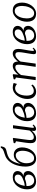

<svg xmlns="http://www.w3.org/2000/svg" viewBox="1896 -2798 912 4744"><g transform="rotate(-90 2352.0 -426.0)"><path d="M240 9Q194.5 9 158.8 -5.5Q123 -20 97.8 -48.2Q72.5 -76.5 59.2 -117.8Q46 -159 46 -213Q46 -283 68 -346.5Q90 -410 129.8 -460Q169.5 -510 223.8 -538.5Q278 -567 343 -567Q399.5 -567 433.2 -550.2Q467 -533.5 482.2 -506.8Q497.5 -480 497.5 -449.5Q497.5 -416.5 483.2 -386.8Q469 -357 441.8 -335Q414.5 -313 375.5 -301.5Q422.5 -302.5 449 -286Q475.5 -269.5 486.8 -243Q498 -216.5 498 -187.5Q498 -151 479.8 -116Q461.5 -81 427.5 -52.8Q393.5 -24.5 345.8 -7.8Q298 9 240 9ZM259 -37Q304.5 -37 338 -55.8Q371.5 -74.5 390.2 -105.8Q409 -137 409 -174Q409 -200 398.2 -220.5Q387.5 -241 364.5 -253Q341.5 -265 304 -265Q297 -263 284.8 -258.5Q272.5 -254 257.2 -249.2Q242 -244.5 225.5 -241Q206.5 -237 182 -232.8Q157.5 -228.5 129 -227.5Q128.5 -219.5 128.2 -211.8Q128 -204 128 -196.5Q128 -152 144 -115.8Q160 -79.5 189.8 -58.2Q219.5 -37 259 -37ZM131 -272Q151.5 -273 168.8 -275Q186 -277 203.5 -281.5Q221 -286 242.5 -293Q290 -308.5 328.2 -327.2Q366.5 -346 388.5 -372.8Q410.5 -399.5 410.5 -438.5Q410.5 -478 387.8 -499Q365 -520 324 -520Q279.5 -520 246 -497.2Q212.5 -474.5 189.2 -437.5Q166 -400.5 151.8 -357Q137.5 -313.5 131 -272Z M1109.5 -862 1104.5 -835Q1096.5 -797.5 1084 -775.5Q1071.5 -753.5 1047.5 -740.8Q1023.5 -728 979.5 -718Q970.5 -716 960.2 -713.5Q950 -711 938.5 -708Q909 -700 881.5 -689.5Q854 -679 829 -663.2Q804 -647.5 781.5 -623.5Q759 -599.5 739 -564.5Q719 -529.5 702.5 -480.5Q686 -431.5 673 -366Q693.5 -413.5 726.5 -453.5Q759.5 -493.5 803 -517.8Q846.5 -542 900.5 -542Q956 -542 996.8 -516.8Q1037.5 -491.5 1059.8 -446.2Q1082 -401 1082 -340.5Q1082 -271 1061.8 -207.8Q1041.5 -144.5 1004.5 -95.5Q967.5 -46.5 915.8 -18.2Q864 10 801 10Q750 10 713.5 -11.2Q677 -32.5 653.8 -69Q630.5 -105.5 619.2 -152.2Q608 -199 608 -250Q608 -326.5 621.8 -396.2Q635.5 -466 660.8 -525.8Q686 -585.5 721.2 -632.5Q756.5 -679.5 800 -711Q831.5 -733.5 863.5 -747Q895.5 -760.5 926.2 -770Q957 -779.5 984 -788.8Q1011 -798 1031.8 -811.5Q1052.5 -825 1065 -847.5L1071 -862ZM887 -493Q842 -493 806 -468.8Q770 -444.5 744.2 -405.5Q718.5 -366.5 704.5 -321.2Q690.5 -276 690.5 -234Q690.5 -180 702.2 -135.8Q714 -91.5 741.8 -65.2Q769.5 -39 816.5 -39Q861.5 -39 895.8 -65.2Q930 -91.5 953 -133.8Q976 -176 987.5 -225.2Q999 -274.5 999 -321Q999 -401.5 969 -447.2Q939 -493 887 -493Z M1307 10Q1271 10 1244.2 -2Q1217.5 -14 1202.5 -42.8Q1187.5 -71.5 1187.5 -122.5Q1187.5 -140 1188.8 -160.8Q1190 -181.5 1192.8 -204.8Q1195.5 -228 1198.5 -251.2Q1201.5 -274.5 1205 -295.5L1234 -485.5L1184.5 -509.5L1190.5 -544L1297.5 -565L1316.5 -555L1280.5 -291.5Q1278 -270.5 1275.2 -250.2Q1272.5 -230 1270 -211Q1267.5 -192 1266 -173Q1264.5 -154 1264.5 -135.5Q1264.5 -98.5 1273.8 -79.2Q1283 -60 1299.8 -53Q1316.5 -46 1339 -46Q1367.5 -46 1397.8 -61.8Q1428 -77.5 1454.8 -102Q1481.5 -126.5 1499.5 -153L1553.5 -561H1630L1566 -80Q1563.5 -61.5 1567.5 -52.8Q1571.5 -44 1579 -44Q1589 -44 1602 -52Q1615 -60 1633 -77.5L1645 -55Q1641 -48.5 1625.5 -33Q1610 -17.5 1587 -4.2Q1564 9 1536.5 9Q1509.5 9 1497 -9Q1484.5 -27 1489.5 -57Q1489.5 -58.5 1490 -62.8Q1490.5 -67 1491.2 -72.8Q1492 -78.5 1492.5 -84.5Q1493 -90.5 1493.5 -95.5L1492.5 -96.5Q1477 -77 1457.5 -57.8Q1438 -38.5 1414.5 -23.2Q1391 -8 1364 1Q1337 10 1307 10Z M1924 9Q1878.5 9 1842.8 -5.5Q1807 -20 1781.8 -48.2Q1756.5 -76.5 1743.2 -117.8Q1730 -159 1730 -213Q1730 -283 1752 -346.5Q1774 -410 1813.8 -460Q1853.5 -510 1907.8 -538.5Q1962 -567 2027 -567Q2083.5 -567 2117.2 -550.2Q2151 -533.5 2166.2 -506.8Q2181.5 -480 2181.5 -449.5Q2181.5 -416.5 2167.2 -386.8Q2153 -357 2125.8 -335Q2098.5 -313 2059.5 -301.5Q2106.5 -302.5 2133 -286Q2159.5 -269.5 2170.8 -243Q2182 -216.5 2182 -187.5Q2182 -151 2163.8 -116Q2145.5 -81 2111.5 -52.8Q2077.5 -24.5 2029.8 -7.8Q1982 9 1924 9ZM1943 -37Q1988.5 -37 2022 -55.8Q2055.5 -74.5 2074.2 -105.8Q2093 -137 2093 -174Q2093 -200 2082.2 -220.5Q2071.5 -241 2048.5 -253Q2025.5 -265 1988 -265Q1981 -263 1968.8 -258.5Q1956.5 -254 1941.2 -249.2Q1926 -244.5 1909.5 -241Q1890.5 -237 1866 -232.8Q1841.5 -228.5 1813 -227.5Q1812.5 -219.5 1812.2 -211.8Q1812 -204 1812 -196.5Q1812 -152 1828 -115.8Q1844 -79.5 1873.8 -58.2Q1903.5 -37 1943 -37ZM1815 -272Q1835.5 -273 1852.8 -275Q1870 -277 1887.5 -281.5Q1905 -286 1926.5 -293Q1974 -308.5 2012.2 -327.2Q2050.5 -346 2072.5 -372.8Q2094.5 -399.5 2094.5 -438.5Q2094.5 -478 2071.8 -499Q2049 -520 2008 -520Q1963.5 -520 1930 -497.2Q1896.5 -474.5 1873.2 -437.5Q1850 -400.5 1835.8 -357Q1821.5 -313.5 1815 -272Z M2455 10Q2372 10 2325.2 -49Q2278.5 -108 2278.5 -210Q2278.5 -267 2297.2 -329.2Q2316 -391.5 2352 -445.8Q2388 -500 2441.5 -533.5Q2495 -567 2565 -567Q2591.5 -567 2622.2 -560.8Q2653 -554.5 2674 -543.5L2650.5 -463.5L2639 -470.5Q2626.5 -481 2610.8 -489.8Q2595 -498.5 2578.8 -503.8Q2562.5 -509 2547 -509Q2504.5 -509 2470.5 -488Q2436.5 -467 2412 -428.5Q2387.5 -390 2374.5 -337.2Q2361.5 -284.5 2361.5 -220.5Q2362 -162.5 2375.8 -124.2Q2389.5 -86 2415.5 -66.5Q2441.5 -47 2477.5 -47Q2507.5 -47 2531 -54.8Q2554.5 -62.5 2575.5 -76.2Q2596.5 -90 2618.5 -108L2634 -75Q2622 -61 2597.8 -40.8Q2573.5 -20.5 2538 -5.2Q2502.5 10 2455 10Z M2891.5 -557 2878.5 -430.5Q2899 -458 2924 -482.8Q2949 -507.5 2977.2 -526.5Q3005.5 -545.5 3035.2 -556.2Q3065 -567 3095 -567Q3132.5 -567 3156.5 -552.2Q3180.5 -537.5 3192.2 -506Q3204 -474.5 3204 -424.5Q3204 -420.5 3203.8 -416.8Q3203.5 -413 3203.5 -409Q3203.5 -405 3203 -400.5L3189.5 -416Q3208 -445.5 3232 -472.8Q3256 -500 3283.5 -521.2Q3311 -542.5 3340.8 -554.8Q3370.5 -567 3401.5 -567Q3451.5 -567 3483.2 -533.8Q3515 -500.5 3515 -423Q3515 -400 3511 -369.8Q3507 -339.5 3501.5 -307.5Q3496 -275.5 3491 -246.5Q3486.5 -221 3481.2 -191.5Q3476 -162 3472 -132.5Q3468 -103 3466 -78Q3465 -61.5 3467.5 -52.8Q3470 -44 3477.5 -44Q3489.5 -44 3502.2 -51.8Q3515 -59.5 3533 -77L3545 -55.5Q3540 -48 3525 -32.5Q3510 -17 3487.5 -3.5Q3465 10 3437.5 10Q3419.5 10 3407.8 3.8Q3396 -2.5 3390.5 -15.2Q3385 -28 3385.5 -47.5Q3386.5 -71 3390.8 -101.5Q3395 -132 3400.5 -164.2Q3406 -196.5 3410.5 -225.5Q3415 -253.5 3421 -286.8Q3427 -320 3431.2 -354Q3435.5 -388 3435.5 -418Q3435.5 -467.5 3419.8 -485Q3404 -502.5 3371 -502.5Q3349.5 -502.5 3324.8 -490.5Q3300 -478.5 3275 -457Q3250 -435.5 3227.2 -408.2Q3204.5 -381 3187 -350.5L3204.5 -398Q3203 -374.5 3199.8 -348Q3196.5 -321.5 3192.8 -295.5Q3189 -269.5 3185.5 -246L3152 0H3072.5L3104.5 -222.5Q3109 -251.5 3114 -285.8Q3119 -320 3122.5 -354.2Q3126 -388.5 3126 -418Q3126 -468 3112 -485.8Q3098 -503.5 3060.5 -503.5Q3038.5 -503.5 3013.2 -492.5Q2988 -481.5 2962.2 -461.8Q2936.5 -442 2912.8 -416.5Q2889 -391 2870.5 -362L2821.5 0H2744.5L2809.5 -487.5L2761 -510.5L2768 -545.5L2873 -567Z M3827 9Q3781.5 9 3745.8 -5.5Q3710 -20 3684.8 -48.2Q3659.5 -76.5 3646.2 -117.8Q3633 -159 3633 -213Q3633 -283 3655 -346.5Q3677 -410 3716.8 -460Q3756.5 -510 3810.8 -538.5Q3865 -567 3930 -567Q3986.5 -567 4020.2 -550.2Q4054 -533.5 4069.2 -506.8Q4084.5 -480 4084.5 -449.5Q4084.5 -416.5 4070.2 -386.8Q4056 -357 4028.8 -335Q4001.5 -313 3962.5 -301.5Q4009.5 -302.5 4036 -286Q4062.5 -269.5 4073.8 -243Q4085 -216.5 4085 -187.5Q4085 -151 4066.8 -116Q4048.5 -81 4014.5 -52.8Q3980.5 -24.5 3932.8 -7.8Q3885 9 3827 9ZM3846 -37Q3891.5 -37 3925 -55.8Q3958.5 -74.5 3977.2 -105.8Q3996 -137 3996 -174Q3996 -200 3985.2 -220.5Q3974.5 -241 3951.5 -253Q3928.5 -265 3891 -265Q3884 -263 3871.8 -258.5Q3859.5 -254 3844.2 -249.2Q3829 -244.5 3812.5 -241Q3793.5 -237 3769 -232.8Q3744.5 -228.5 3716 -227.5Q3715.5 -219.5 3715.2 -211.8Q3715 -204 3715 -196.5Q3715 -152 3731 -115.8Q3747 -79.5 3776.8 -58.2Q3806.5 -37 3846 -37ZM3718 -272Q3738.5 -273 3755.8 -275Q3773 -277 3790.5 -281.5Q3808 -286 3829.5 -293Q3877 -308.5 3915.2 -327.2Q3953.5 -346 3975.5 -372.8Q3997.5 -399.5 3997.5 -438.5Q3997.5 -478 3974.8 -499Q3952 -520 3911 -520Q3866.5 -520 3833 -497.2Q3799.5 -474.5 3776.2 -437.5Q3753 -400.5 3738.8 -357Q3724.5 -313.5 3718 -272Z M4466 -567Q4529 -567 4572.2 -540Q4615.5 -513 4637.8 -461.5Q4660 -410 4660 -337Q4660 -272 4640 -210Q4620 -148 4583 -98.2Q4546 -48.5 4495 -19.2Q4444 10 4382.5 10Q4320.5 10 4276.5 -16.2Q4232.5 -42.5 4209.8 -92.8Q4187 -143 4187 -213.5Q4187 -280.5 4206.8 -343.8Q4226.5 -407 4263.5 -457.2Q4300.5 -507.5 4352 -537.2Q4403.5 -567 4466 -567ZM4452.5 -518.5Q4416 -518.5 4386.8 -500.5Q4357.5 -482.5 4335.5 -452Q4313.5 -421.5 4298.8 -382.8Q4284 -344 4276.8 -302.2Q4269.5 -260.5 4269.5 -220.5Q4269.5 -162 4284 -121.5Q4298.5 -81 4327 -59.5Q4355.5 -38 4397 -38Q4432.5 -38 4461.2 -56Q4490 -74 4511.8 -104.5Q4533.5 -135 4548 -173.5Q4562.5 -212 4570 -253.8Q4577.5 -295.5 4577.5 -335Q4577.5 -392.5 4563.8 -433.5Q4550 -474.5 4522.5 -496.5Q4495 -518.5 4452.5 -518.5Z"/></g></svg>

Font: Merriweather 20pt Light
Style: Italic
Weight: 300
Italic angle: -7.8°
Version: Version 2.101